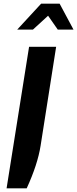

<svg xmlns="http://www.w3.org/2000/svg" viewBox="-20 -793 422 1050"><path d="M139 -537H287L202 4Q186 106 126 237H16ZM205 -773H306L382 -631H296L243 -707L160 -631H74Z"/></svg>

Font: Exo
Style: Bold Italic
Weight: 700
Italic angle: -9°
Designer: Natanael Gama
Foundry: Natanael Gama
Version: Version 1.500; ttfautohint (v1.6)